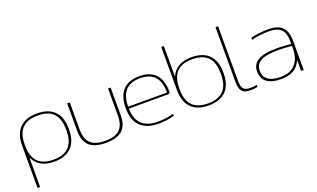

<svg xmlns="http://www.w3.org/2000/svg" viewBox="-90 -1224 3198 1938"><g transform="rotate(-20 1508.5 -255.0)"><path d="M546 -244V-256C546 -415 463 -509 296 -509C128 -509 45 -415 45 -256V200H73V-112H76C114 -31 187 9 296 9C463 9 546 -85 546 -244ZM73 -246V-254C73 -406 141 -487 296 -487C450 -487 518 -406 518 -254V-246C518 -94 450 -13 296 -13C141 -13 73 -94 73 -246Z M618 -205C618 -56 692 9 852 9C1011 9 1085 -56 1085 -205V-500H1057V-209C1057 -72 992 -13 852 -13C711 -13 646 -72 646 -209V-500H618Z M1628 -259C1628 -422 1549 -509 1394 -509C1235 -509 1157 -415 1157 -256V-244C1157 -85 1243 9 1418 9C1475 9 1538 1 1586 -14V-36C1531 -20 1470 -13 1418 -13C1262 -13 1188 -91 1185 -237H1603C1624 -237 1628 -245 1628 -259ZM1185 -258C1186 -407 1253 -487 1394 -487C1539 -487 1602 -408 1603 -258Z M2206 -244V-256C2206 -415 2123 -509 1956 -509C1847 -509 1774 -469 1736 -388H1733V-710H1705V-244C1705 -85 1788 9 1956 9C2123 9 2206 -85 2206 -244ZM1733 -246V-254C1733 -406 1801 -487 1956 -487C2110 -487 2178 -406 2178 -254V-246C2178 -94 2110 -13 1956 -13C1801 -13 1733 -94 1733 -246Z M2413 -14C2348 -14 2316 -32 2316 -126V-710H2288V-126C2288 -26 2320 9 2402 9C2429 9 2455 7 2480 2V-21C2457 -16 2429 -14 2413 -14Z M2779 -509C2715 -509 2645 -501 2591 -486V-464C2650 -480 2717 -487 2773 -487C2891 -487 2949 -447 2949 -313V-291C2879 -297 2830 -299 2802 -299C2607 -299 2529 -247 2529 -144C2529 -49 2594 9 2733 9C2844 9 2907 -28 2947 -114H2949V0H2977V-310C2977 -454 2911 -509 2779 -509ZM2557 -142C2557 -238 2634 -277 2802 -277C2837 -277 2895 -274 2949 -269V-245C2949 -91 2868 -13 2736 -13C2608 -13 2557 -68 2557 -142Z"/></g></svg>

Font: LT Wave Thin
Style: Regular
Weight: 100
Designer: Daniel Lyons
Version: Version 2.5 (Glyphs App)